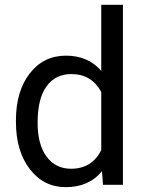

<svg xmlns="http://www.w3.org/2000/svg" viewBox="-20 -770 604 800"><path d="M136.7 -258.3Q136.7 -168.5 173.8 -117.7Q210.9 -66.9 276.4 -66.9Q362.3 -66.9 401.9 -144V-386.7Q361.3 -461.4 277.3 -461.4Q210.9 -461.4 173.8 -410.2Q136.7 -358.9 136.7 -258.3ZM46.4 -268.6Q46.4 -390.1 104 -464.1Q161.6 -538.1 254.9 -538.1Q347.7 -538.1 401.9 -474.6V-750H492.2V0H409.2L404.8 -56.6Q350.6 9.8 253.9 9.8Q162.1 9.8 104.2 -65.4Q46.4 -140.6 46.4 -261.7Z"/></svg>

Font: RobotoDraft
Style: Regular
Weight: 400
Version: Version 2.001101; 2014